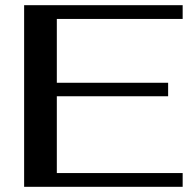

<svg xmlns="http://www.w3.org/2000/svg" viewBox="-20 -720 752 740"><path d="M73 -700H684V-647H199V-401H628V-349H199V-53H684V0H73Z"/></svg>

Font: Fahkwang Medium
Style: Regular
Weight: 500
Version: Version 1.000; ttfautohint (v1.6)